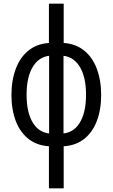

<svg xmlns="http://www.w3.org/2000/svg" viewBox="-20 -780 610 1040"><path d="M265 13Q190 13 140.5 -23Q91 -59 66.5 -122Q42 -185 42 -265Q42 -346 66.5 -410Q91 -474 140.5 -511Q190 -548 265 -548H305Q380 -548 429.5 -511Q479 -474 503.5 -410Q528 -346 528 -265Q528 -185 503.5 -122Q479 -59 430 -23Q381 13 305 13ZM245 240V-19L246 -46V-503L245 -525V-760H325V-524L324 -503V-47L325 -19V240ZM264 -56H306Q374 -56 410 -112Q446 -168 446 -267Q446 -366 409.5 -422.5Q373 -479 305 -479H265Q197 -479 160.5 -422.5Q124 -366 124 -267Q124 -168 160 -112Q196 -56 264 -56Z"/></svg>

Font: Noto Sans ExtraCondensed
Style: Regular
Weight: 400
Width: 2
Designer: Monotype Design Team
Foundry: Monotype Imaging Inc.
Version: Version 2.013